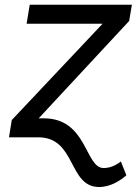

<svg xmlns="http://www.w3.org/2000/svg" viewBox="-20 -565 578 790"><path d="M160.5 -78.1H139.2L511.4 -478.7L522.7 -545.5H102.3L89.5 -467.3H402L28.4 -71L17 0H137.8C294 0 259.9 204.5 387.8 204.5C434.7 204.5 475.9 177.6 500 156.2L477.3 99.4C457.4 115.1 433.2 126.4 406.2 126.4C329.5 126.4 339.5 -78.1 160.5 -78.1Z"/></svg>

Font: Margiela Sans
Style: Italic
Weight: 400
Italic angle: -9.39999°
Designer: Stefan Endress, Andreas Faust
Version: Version 1.100;FEAKit 1.0